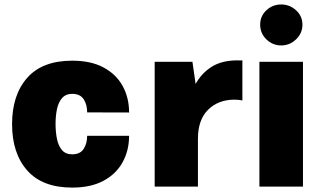

<svg xmlns="http://www.w3.org/2000/svg" viewBox="-20 -830 1421 854"><path d="M301.3 -560.1Q384.3 -560.1 440.4 -530Q496.6 -500 525.4 -447.8Q554.2 -395.5 554.2 -329.6L367.7 -330.1Q367.7 -364.7 352.1 -388.7Q336.4 -412.6 301.3 -412.6Q272.5 -412.6 256.1 -393.8Q239.7 -375 233.4 -344.5Q227.1 -314 227.1 -279.3Q227.1 -243.7 233.2 -212.9Q239.3 -182.1 255.4 -162.8Q271.5 -143.6 301.3 -143.6Q336.4 -143.6 352.1 -167.7Q367.7 -191.9 367.7 -226.1H554.2Q554.2 -161.1 525.6 -108.9Q497.1 -56.6 440.7 -26.1Q384.3 4.4 301.3 4.4Q168.5 4.4 101.1 -71.8Q33.7 -147.9 33.7 -277.8Q33.7 -407.7 101.1 -483.9Q168.5 -560.1 301.3 -560.1Z M668 -555.2H835.9L850.1 -456.5Q876 -503.9 921.1 -532.7Q966.3 -561.5 1036.1 -561.5H1058.1V-383.3Q1041.5 -386.7 1022.9 -386.7Q950.7 -386.7 905.5 -341.8Q860.4 -296.9 860.4 -213.4V0H668Z M1137.2 -720.2Q1137.2 -758.3 1164.8 -784.2Q1192.4 -810.1 1231 -810.1Q1268.6 -810.1 1296.9 -784.2Q1325.2 -758.3 1325.2 -720.2Q1325.2 -682.1 1296.9 -655Q1268.6 -627.9 1231 -627.9Q1192.4 -627.9 1164.8 -655Q1137.2 -682.1 1137.2 -720.2ZM1133.8 -555.2H1327.6V0H1133.8Z"/></svg>

Font: Estedad-FD Black
Style: Regular
Weight: 900
Designer: Amin Abedi
Version: Version 7.3